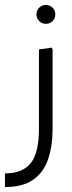

<svg xmlns="http://www.w3.org/2000/svg" viewBox="-20 -554 289 774"><path d="M0 200V145Q71 145 104 103.5Q137 62 137 -35V-355L189 -362L192 -354V-35Q192 36 173.5 89Q155 142 113 171Q71 200 0 200ZM165 -458Q149 -458 138 -469Q127 -480 127 -496Q127 -512 138 -523Q149 -534 165 -534Q181 -534 192 -523Q203 -512 203 -496Q203 -480 192 -469Q181 -458 165 -458Z"/></svg>

Font: Fustat Light
Style: Regular
Weight: 300
Designer: Mohamed Gaber, Khaled Hosny, Laura Garcia Mut
Foundry: Kief Type Foundry, Alif Type Foundry, Hard Type Foundry
Version: Version 1.007